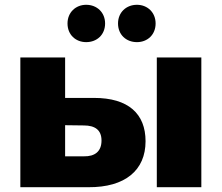

<svg xmlns="http://www.w3.org/2000/svg" viewBox="-20 -782 926 802"><path d="M330 -258C377 -258 404 -239 404 -195C404 -150 377 -128 330 -129H252V-259ZM65 -542V0H349C503 1 588 -71 588 -192C588 -307 516 -373 373 -373H252V-542ZM635 -542V0H821V-542ZM340 -606C385 -606 419 -637 419 -684C419 -730 385 -762 340 -762C296 -762 262 -730 262 -684C262 -637 296 -606 340 -606ZM552 -606C596 -606 630 -637 630 -684C630 -730 596 -762 552 -762C507 -762 473 -730 473 -684C473 -637 507 -606 552 -606Z"/></svg>

Font: Montserrat-Alt1 ExtBd
Style: Regular
Weight: 800
Designer: Differentunic
Foundry: Differentunic
Version: Version 7.222